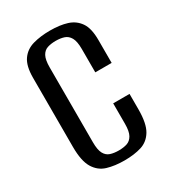

<svg xmlns="http://www.w3.org/2000/svg" viewBox="-153 -685 706 783"><g transform="rotate(-30 199.5 -293.5)"><path d="M203 12Q158 12 123 1.5Q88 -9 68 -42Q48 -75 48 -141V-467Q48 -522 68 -550.5Q88 -579 123.5 -589Q159 -599 204 -599Q250 -599 283.5 -588.5Q317 -578 336.5 -550Q356 -522 356 -467V-359H279V-469Q279 -505 269 -522.5Q259 -540 242 -545.5Q225 -551 203 -551Q181 -551 164 -545.5Q147 -540 137.5 -522.5Q128 -505 128 -469V-117Q128 -81 137.5 -63.5Q147 -46 164 -40.5Q181 -35 203 -35Q226 -35 242.5 -40.5Q259 -46 269 -63.5Q279 -81 279 -117V-213H356V-141Q356 -74 336.5 -41.5Q317 -9 283 1.5Q249 12 203 12Z"/></g></svg>

Font: Alumni Sans Medium
Style: Regular
Weight: 500
Designer: Robert E. Leuschke
Foundry: Robert E. Leuschke
Version: Version 1.018